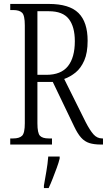

<svg xmlns="http://www.w3.org/2000/svg" viewBox="-20 -734 543 975"><path d="M32 0V-31H47Q78 -31 92 -44.5Q106 -58 106 -108V-605Q106 -656 92 -669.5Q78 -683 47 -683H32V-714H228Q332 -714 378.5 -668Q425 -622 425 -527Q425 -466 408 -427Q391 -388 364 -366Q337 -344 306 -333L415 -114Q436 -73 454.5 -52Q473 -31 499 -31H503V0H493Q458 0 434 -7.5Q410 -15 392 -35Q374 -55 357 -91L248 -318H170V-108Q170 -58 183 -44.5Q196 -31 227 -31H244V0ZM215 -354Q290 -354 325 -398Q360 -442 360 -525Q360 -598 329.5 -637.5Q299 -677 228 -677H170V-354ZM203 208Q209 173 215.5 136Q222 99 225 61H283V71Q278 92 268 119Q258 146 247.5 173Q237 200 227 221H203Z"/></svg>

Font: Noto Serif Tamil ExtraCondensed Light
Style: Regular
Weight: 300
Width: 2
Designer: Indian Type Foundry, Tom Grace, and the Monotype Design Team
Foundry: Monotype Imaging Inc.
Version: Version 2.004; ttfautohint (v1.8.4.7-5d5b)